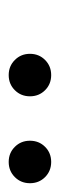

<svg xmlns="http://www.w3.org/2000/svg" viewBox="130 -857 137 437"><g transform="rotate(90 198.5 -638.5)"><path d="M150.9 -686.5Q171.4 -686.5 185.3 -672.6Q199.2 -658.7 199.2 -638.2Q199.2 -617.7 185.3 -603.8Q171.4 -589.8 150.9 -589.8Q130.4 -589.8 116.5 -603.8Q102.5 -617.7 102.5 -638.2Q102.5 -658.7 116.5 -672.6Q130.4 -686.5 150.9 -686.5ZM348.6 -686.5Q369.1 -686.5 383.1 -672.6Q397 -658.7 397 -638.2Q397 -617.7 383.1 -603.8Q369.1 -589.8 348.6 -589.8Q328.1 -589.8 314.2 -603.8Q300.3 -617.7 300.3 -638.2Q300.3 -658.7 314.2 -672.6Q328.1 -686.5 348.6 -686.5Z"/></g></svg>

Font: XB Kayhan
Style: Italic
Weight: 400
Italic angle: -12°
Designer: Behnam
Foundry: Irmug
Version: Version 7.300 2009